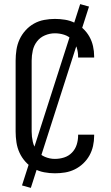

<svg xmlns="http://www.w3.org/2000/svg" viewBox="-20 -835 540 934"><path d="M247 8Q221 8 194.5 3Q168 -2 145 -15Q122 -28 104 -48Q86 -68 75 -92Q64 -116 60 -142.5Q56 -169 56 -195V-540Q56 -566 60 -592.5Q64 -619 75 -643Q86 -667 104 -687Q122 -707 145 -720Q168 -733 194.5 -738Q221 -743 247 -743Q272 -743 296.5 -739Q321 -735 343.5 -724Q366 -713 384.5 -695.5Q403 -678 415 -656.5Q427 -635 432.5 -610.5Q438 -586 438 -561V-555H360V-559Q360 -582 353 -604Q346 -626 330 -642.5Q314 -659 292 -666Q270 -673 247 -673Q222 -673 198.5 -663Q175 -653 160 -633.5Q145 -614 139.5 -589.5Q134 -565 134 -540V-195Q134 -170 139.5 -145.5Q145 -121 160 -101.5Q175 -82 198.5 -72Q222 -62 247 -62Q270 -62 292 -69Q314 -76 330 -92.5Q346 -109 353 -131Q360 -153 360 -176V-180H438V-174Q438 -149 432.5 -124.5Q427 -100 415 -78.5Q403 -57 384.5 -39.5Q366 -22 343.5 -11Q321 0 296.5 4Q272 8 247 8ZM130 79 87 67 370 -815 413 -803Z"/></svg>

Font: Iosevka MaddieWtf
Style: Regular
Weight: 400
Monospace: yes
Designer: Belleve Invis
Foundry: Belleve Invis
Version: Version 31.3.0; ttfautohint (v1.8.3)